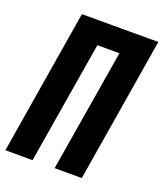

<svg xmlns="http://www.w3.org/2000/svg" viewBox="-136 -826 781 916"><g transform="rotate(20 254.5 -367.5)"><path d="M0 0 121 -735H509L388 0H250L353 -621H241L138 0Z"/></g></svg>

Font: Iosevka Term Curly Hv Obl
Style: Regular
Weight: 900
Italic angle: -9°
Designer: Belleve Invis
Foundry: Belleve Invis
Version: Version 32.3.0